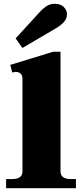

<svg xmlns="http://www.w3.org/2000/svg" viewBox="-20 -989 431 1009"><path d="M62 -787 189 -926Q201 -940 221 -954.5Q241 -969 267 -969Q299 -969 315.5 -952Q332 -935 332 -914Q332 -892 316.5 -874Q301 -856 270 -838L98 -737ZM12 -48H44Q98 -48 98 -88V-574Q98 -594 88 -602.5Q78 -611 63 -611Q58 -611 44 -608L34 -648L259 -717H298V-89Q298 -48 352 -48H379V0H12Z"/></svg>

Font: Taviraj Black
Style: Regular
Weight: 900
Designer: Katatrad Team
Foundry: CadsonDemak
Version: Version 1.030